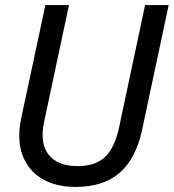

<svg xmlns="http://www.w3.org/2000/svg" viewBox="-20 -719 685 757"><path d="M450 -219 552 -699H645L540 -206Q516 -94 452 -38Q388 18 278 18Q199 18 144.5 -15Q90 -48 68 -109Q46 -170 64 -255L159 -699H252L154 -239Q136 -155 171.5 -109.5Q207 -64 286 -64Q357 -64 395 -101Q433 -138 450 -219Z"/></svg>

Font: Fragment Mono
Style: Italic
Weight: 400
Italic angle: -12°
Designer: Wei Huang based on Nimbus Sans by URW Studio, based on Helvetica by Max Miedinger.
Foundry: Wei Huang
Version: Version 1.011; ttfautohint (v1.8.4.7-5d5b)